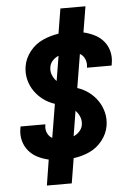

<svg xmlns="http://www.w3.org/2000/svg" viewBox="-62 -883 699 1030"><g transform="rotate(-5 288.0 -368.0)"><path d="M148 102H282L304 -32Q347 -37 388.5 -55.5Q430 -74 459 -110.5Q488 -147 495 -190Q501 -227 492.5 -261.5Q484 -296 464.5 -324.5Q445 -353 417.5 -373.5Q390 -394 356 -405L386 -586Q404 -576 412.5 -556Q421 -536 418 -514L417 -509H550Q551 -515 552 -521Q558 -554 550 -585.5Q542 -617 522 -640.5Q502 -664 474 -678Q446 -692 415 -699L438 -838H303L281 -704Q238 -698 196.5 -679.5Q155 -661 126 -624.5Q97 -588 90 -545Q84 -508 92.5 -473.5Q101 -439 120.5 -411Q140 -383 167.5 -362.5Q195 -342 229 -331L199 -150Q181 -160 172.5 -179.5Q164 -199 168 -221V-226H35Q34 -220 33 -215Q27 -182 35 -150.5Q43 -119 63 -95Q83 -71 111 -57Q139 -43 170 -36ZM249 -452Q234 -467 226 -487Q218 -507 222 -530Q225 -549 239 -564Q253 -579 271 -586ZM314 -149 336 -284Q351 -269 359 -248.5Q367 -228 363 -205Q360 -187 346 -171.5Q332 -156 314 -149Z"/></g></svg>

Font: Iosevka Sparkle Heavy
Style: Italic
Weight: 900
Italic angle: -9°
Designer: Belleve Invis
Foundry: Belleve Invis
Version: Version 4.5.0; ttfautohint (v1.8.3)